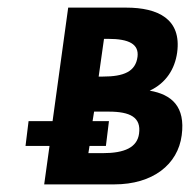

<svg xmlns="http://www.w3.org/2000/svg" viewBox="-20 -484 512 504"><path d="M159 -464 118 -166H55L47 -101H110L96 0H280C381 0 447 -52 457 -129C467 -204 431 -236 373 -246C416 -266 439 -303 445 -346C457 -434 395 -464 311 -464ZM239 -283 253 -382H264C319 -382 345 -368 341 -335C336 -296 305 -283 250 -283ZM212 -82 215 -101H258L266 -166H223L227 -191H265C322 -191 351 -176 345 -133C340 -97 307 -82 250 -82Z"/></svg>

Font: Hussar Tani
Style: Kurs
Weight: 700
Foundry: Cannot Into Space Fonts
Version: Version 0.92